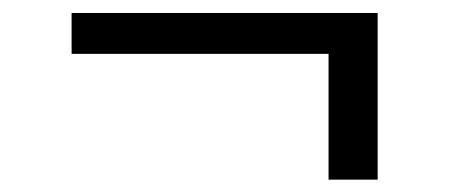

<svg xmlns="http://www.w3.org/2000/svg" viewBox="-20 -334 709 303"><path d="M576 -313.5V-50.5H498.5V-249H93V-313.5Z"/></svg>

Font: Merriweather 24pt
Style: Regular
Weight: 400
Designer: Eben Sorkin
Foundry: Eben Sorkin
Version: Version 2.100